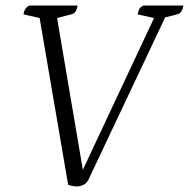

<svg xmlns="http://www.w3.org/2000/svg" viewBox="-20 -661 682 693"><path d="M258 12Q251 12 241 10Q231 8 226 6L123 -596L65 -609Q68 -633 86 -641H260Q256 -614 240 -610L186 -596L279 -48L536 -596L477 -609Q479 -622 483 -629Q487 -636 498 -641H642Q637 -614 622 -610L576 -598L300 -14Q293 1 280.5 6.5Q268 12 258 12Z"/></svg>

Font: Petrona Light
Style: Italic
Weight: 300
Italic angle: -9°
Designer: Ringo R. Seeber
Foundry: Ringo R. Seeber
Version: Version 2.001; ttfautohint (v1.8.3)